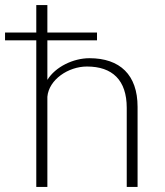

<svg xmlns="http://www.w3.org/2000/svg" viewBox="-51 -742 654 762"><path d="M-31 -582H93V0H137V-358C143 -426 220 -478 294 -478C395 -478 452 -424 452 -314V0H495V-318C495 -445 425 -511 304 -511C240 -511 169 -477 137 -425V-582H334V-613H137V-722H93V-613H-31Z"/></svg>

Font: Perun ExtraLight
Style: Regular
Weight: 200
Foundry: Copyright (c) Stefan Peev, Context Ltd, 2016
Version: Version 1.089